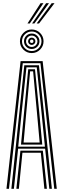

<svg xmlns="http://www.w3.org/2000/svg" viewBox="-20 -1183 396 1203"><path d="M20.5 0 109 -800H247.2L335.8 0H320L233.5 -787.2H122.8L36.2 0ZM51.2 0 132.2 -774.2H224L305 0H289L262.8 -251.5H93.5L67 0ZM94.2 -264.2H261.5L239.8 -481.5L210.2 -761.2H145.8L116 -481.5ZM111.5 -277 131 -481.5 156.8 -749.2H199.2L225.8 -481.5L244.8 -277ZM127.8 -289.8H228.5L211.2 -481.5L187.5 -736.2H168.8L145 -481.5ZM82.5 0 107.8 -238.8H248.5L273.8 0H258L235.8 -226H120.5L98.2 0ZM178.8 -850.5Q148.2 -850.5 126.6 -872.1Q105 -893.8 105 -924.2Q105 -955 126.6 -976.6Q148.2 -998.2 178.8 -998.2Q209.5 -998.2 231.1 -976.6Q252.8 -955 252.8 -924.2Q252.8 -893.8 231.1 -872.1Q209.5 -850.5 178.8 -850.5ZM178.8 -863.2Q204.2 -863.2 222.1 -881.1Q240 -899 240 -924.2Q240 -949.8 222.1 -967.6Q204.2 -985.5 178.8 -985.5Q153.5 -985.5 135.6 -967.6Q117.8 -949.8 117.8 -924.2Q117.8 -899 135.6 -881.1Q153.5 -863.2 178.8 -863.2ZM178.8 -876Q158.5 -876 144.5 -890Q130.5 -904 130.5 -924.2Q130.5 -944.5 144.5 -958.6Q158.5 -972.8 178.8 -972.8Q199 -972.8 213.1 -958.6Q227.2 -944.5 227.2 -924.2Q227.2 -904 213.1 -890Q199 -876 178.8 -876ZM178.8 -888.8Q193.5 -888.8 204 -899.1Q214.5 -909.5 214.5 -924.2Q214.5 -939 204 -949.5Q193.5 -960 178.8 -960Q164 -960 153.6 -949.5Q143.2 -939 143.2 -924.2Q143.2 -909.5 153.6 -899.1Q164 -888.8 178.8 -888.8ZM178.8 -901.5Q169.2 -901.5 162.6 -908.1Q156 -914.8 156 -924.2Q156 -933.8 162.6 -940.5Q169.2 -947.2 178.8 -947.2Q188.2 -947.2 195 -940.5Q201.8 -933.8 201.8 -924.2Q201.8 -914.8 195 -908.1Q188.2 -901.5 178.8 -901.5ZM178.8 -913.8Q189.5 -913.8 189.5 -924.2Q189.5 -935 178.8 -935Q168.2 -935 168.2 -924.2Q168.2 -913.8 178.8 -913.8ZM152 -1035.8 234 -1162.8H252L166.5 -1035.8ZM209.5 -1035.8 303.5 -1162.8H321.5L224.5 -1035.8ZM180.8 -1035.8 268.8 -1162.8H286.8L195.5 -1035.8Z"/></svg>

Font: Big Shoulders Inline Display Medium
Style: Regular
Weight: 500
Designer: Patric King
Foundry: XO Type Co
Version: Version 1.000